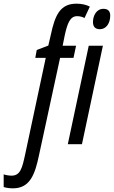

<svg xmlns="http://www.w3.org/2000/svg" viewBox="-143 -785 620 1045"><path d="M-72 240C22 240 48 160 69 61L184 -470H257L271 -536H198L209 -591C224 -660 239 -697 277 -697C290 -697 304 -694 317 -687L346 -749C325 -760 299 -765 273 -765C184 -765 156 -702 133 -593L120 -537L57 -513L49 -470H106L-6 55C-22 129 -32 171 -80 171C-95 171 -111 168 -123 164V233C-107 238 -91 240 -72 240ZM401 -626C435 -626 457 -659 457 -700C457 -725 444 -737 420 -737C382 -737 363 -700 363 -665C363 -639 376 -626 401 -626ZM226 0H303L417 -536H340Z"/></svg>

Font: Noto Sans ExtraCondensed
Style: Italic
Weight: 400
Width: 2
Italic angle: -12°
Designer: Monotype Design Team
Foundry: Monotype Imaging Inc.
Version: Version 2.013